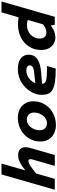

<svg xmlns="http://www.w3.org/2000/svg" viewBox="877 -1627 765 2559"><g transform="rotate(-90 1259.5 -347.5)"><path d="M359 -710 155 0H10L214 -710ZM206 -232 229 -364Q278 -402 313.5 -426.5Q349 -451 375.5 -464.5Q402 -478 424.5 -483Q447 -488 471 -488Q524 -488 550.5 -463Q577 -438 577 -391Q577 -377 574.5 -361Q572 -345 567 -327L473 0H328L414 -300Q416 -307 417 -313Q418 -319 418 -324Q418 -338 411.5 -344.5Q405 -351 392 -351Q382 -351 370 -347Q358 -343 338.5 -331.5Q319 -320 287.5 -296Q256 -272 206 -232Z M970 -492Q1034 -492 1083 -467Q1132 -442 1160.5 -395.5Q1189 -349 1189 -286Q1189 -220 1164 -165Q1139 -110 1095.5 -69.5Q1052 -29 994.5 -7Q937 15 872 15Q809 15 759.5 -10Q710 -35 681.5 -81.5Q653 -128 653 -191Q653 -257 678 -312Q703 -367 746.5 -407.5Q790 -448 847.5 -470Q905 -492 970 -492ZM898 -104Q929 -104 954.5 -118.5Q980 -133 999 -158Q1018 -183 1028.5 -213.5Q1039 -244 1039 -277Q1039 -306 1027.5 -327.5Q1016 -349 994.5 -361Q973 -373 944 -373Q913 -373 887.5 -358.5Q862 -344 843 -319Q824 -294 813.5 -263.5Q803 -233 803 -200Q803 -171 814.5 -149.5Q826 -128 847.5 -116Q869 -104 898 -104Z M1600 -379Q1565 -379 1532.5 -365Q1500 -351 1474.5 -326Q1449 -301 1434 -268Q1419 -235 1419 -197Q1419 -167 1426.5 -148Q1434 -129 1458 -119.5Q1482 -110 1530 -106.5Q1578 -103 1659 -103L1626 13Q1516 13 1447 2Q1378 -9 1340.5 -31.5Q1303 -54 1289 -90Q1275 -126 1275 -175Q1275 -231 1300.5 -287Q1326 -343 1372 -389.5Q1418 -436 1480.5 -464Q1543 -492 1618 -492Q1712 -492 1761 -453Q1810 -414 1810 -348Q1810 -312 1797 -284Q1784 -256 1755.5 -235Q1727 -214 1682 -200.5Q1637 -187 1574 -182L1367 -165L1395 -255L1574 -275Q1610 -279 1630.5 -286.5Q1651 -294 1659.5 -306Q1668 -318 1668 -333Q1668 -354 1650.5 -366.5Q1633 -379 1600 -379Z M2209 0 2196 -69V-91L2374 -710H2519L2315 0ZM2314 -338Q2293 -354 2266 -362.5Q2239 -371 2210 -371Q2166 -371 2131.5 -357Q2097 -343 2073.5 -319Q2050 -295 2037.5 -265Q2025 -235 2025 -203Q2025 -157 2047.5 -134Q2070 -111 2108 -111Q2122 -111 2136.5 -115Q2151 -119 2168.5 -127.5Q2186 -136 2206 -150Q2226 -164 2250 -184L2222 -72Q2172 -29 2127.5 -10.5Q2083 8 2038 8Q1998 8 1960 -12.5Q1922 -33 1897.5 -75.5Q1873 -118 1873 -182Q1873 -269 1915.5 -338.5Q1958 -408 2035 -449Q2112 -490 2216 -490Q2277 -490 2331.5 -477Q2386 -464 2440 -437Z"/></g></svg>

Font: Intel One Mono Light
Style: Italic
Weight: 300
Italic angle: -16°
Monospace: yes
Designer: Fred Shallcrass
Foundry: Frere-Jones Type LLC
Version: Version 1.004